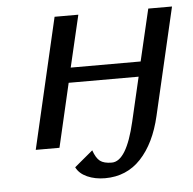

<svg xmlns="http://www.w3.org/2000/svg" viewBox="-45 -485 648 645"><g transform="rotate(-5 279.0 -162.5)"><path d="M474.1 -78.1Q453.1 12.7 405 64Q356.9 115.2 284.2 115.2Q250.5 115.2 223.9 103.3Q197.3 91.3 187 69.8L249 18.1Q258.3 44.9 271.5 54.9Q284.7 64.9 311 64.9Q360.8 64.9 391.1 -65.9L425.8 -214.8H189.9L140.1 0H60.1L162.1 -439.9H242.2L201.2 -265.1H437L478 -439.9H558.1Z"/></g></svg>

Font: Pfennig
Style: Italic
Weight: 500
Italic angle: -13°
Version: Version 20120410 ; ttfautohint (v0.8)